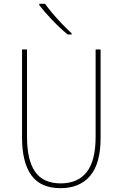

<svg xmlns="http://www.w3.org/2000/svg" viewBox="-20 -972 640 1002"><path d="M296 10Q192 10 143.5 -57.5Q95 -125 95 -254V-714H121V-258Q121 -137 163 -76Q205 -15 297 -15Q386 -15 432.5 -74Q479 -133 479 -258V-714H505V-252Q505 -119 450.5 -54.5Q396 10 296 10ZM333 -792Q293 -825 252 -868Q211 -911 185 -945V-952H215Q230 -931 254 -902.5Q278 -874 305 -846Q332 -818 354 -798V-792Z"/></svg>

Font: Noto Sans Mono Thin
Style: Regular
Weight: 100
Designer: Monotype Design Team
Foundry: Monotype Imaging Inc.
Version: Version 2.014